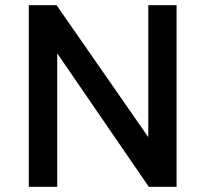

<svg xmlns="http://www.w3.org/2000/svg" viewBox="-20 -720 792 740"><path d="M91 0V-700H198L551.5 -191.5V-700H660.5V0H553.5L200.5 -514.5V0Z"/></svg>

Font: Geologica Thin Roman
Style: Regular
Weight: 400
Version: Version 1.010;gftools[0.9.28]